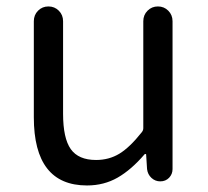

<svg xmlns="http://www.w3.org/2000/svg" viewBox="-20 -563 646 596"><path d="M250 12.7Q85 12.7 85 -199.2V-497.1Q85 -516.6 98.1 -529.8Q111.3 -543 130.4 -543Q149.4 -543 162.6 -529.8Q175.8 -516.6 175.8 -497.1V-210Q175.8 -133.8 199.7 -100.1Q223.6 -66.4 278.3 -66.4Q318.4 -66.4 350.6 -85.9Q382.8 -105.5 419.9 -152.3Q424.8 -158.2 424.8 -165V-497.1Q424.8 -516.6 438 -529.8Q451.2 -543 470.2 -543Q489.3 -543 502.4 -529.8Q515.6 -516.6 515.6 -497.1V-38.1Q515.6 -22.5 504.9 -11.2Q494.1 0 477.5 0Q461.9 0 450.2 -10.7Q438.5 -21.5 436.5 -38.1L433.6 -84Q432.6 -85 431.2 -85Q429.7 -85 428.7 -84Q387.7 -36.1 345.2 -11.7Q302.7 12.7 250 12.7Z"/></svg>

Font: Gen Jyuu Gothic P Regular
Style: Regular
Weight: 400
Designer: [Source Han Sans]
Ryoko NISHIZUKA  (kana & ideographs); Paul D. Hunt (Latin, Greek & Cyrillic); Wenlong ZHANG  (bopomofo
Version: Version 1.002.20150607